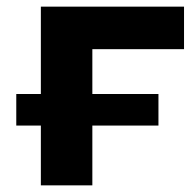

<svg xmlns="http://www.w3.org/2000/svg" viewBox="-20 -558 589 578"><path d="M258 -410V-275H457V-180H258V0H103V-180H29V-275H103V-538H534V-410Z"/></svg>

Font: Montserrat Alternates
Style: Bold
Weight: 700
Designer: Julieta Ulanovsky
Foundry: Julieta Ulanovsky
Version: Version 7.200